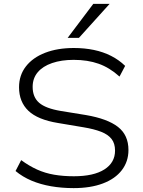

<svg xmlns="http://www.w3.org/2000/svg" viewBox="-20 -960 735 988"><path d="M359 8Q298 8 243 -1.5Q188 -11 142 -30.5Q96 -50 60 -80L89 -136Q130 -106 171 -87.5Q212 -69 258.5 -61Q305 -53 360 -53Q462 -53 517 -88Q572 -123 572 -185Q572 -222 554 -245Q536 -268 500 -282Q464 -296 410 -305L279 -327Q174 -344 126 -390Q78 -436 78 -511Q78 -573 113.5 -618.5Q149 -664 212.5 -688.5Q276 -713 360 -713Q415 -713 463 -703Q511 -693 551.5 -672.5Q592 -652 624 -621L595 -566Q544 -612 487.5 -632Q431 -652 359 -652Q296 -652 248 -635.5Q200 -619 174 -588Q148 -557 148 -513Q148 -460 181.5 -431Q215 -402 293 -389L422 -368Q533 -349 587 -307Q641 -265 641 -188Q641 -129 607 -84.5Q573 -40 509.5 -16Q446 8 359 8ZM328 -765 460 -940H544L386 -765Z"/></svg>

Font: Nunito Sans 10pt SemiExpanded Light
Style: Regular
Weight: 300
Width: 6
Designer: Vernon Adams
Foundry: Vernon Adams
Version: Version 3.101;gftools[0.9.27]